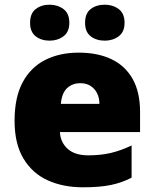

<svg xmlns="http://www.w3.org/2000/svg" viewBox="-20 -787 658 817"><path d="M315 -563Q396 -563 454.5 -535Q513 -507 544.5 -451Q576 -395 576 -310V-225H235Q237 -182 267.5 -154Q298 -126 356 -126Q408 -126 451 -136Q494 -146 540 -168V-31Q500 -10 452.5 0Q405 10 333 10Q249 10 183.5 -19.5Q118 -49 80 -112Q42 -175 42 -273Q42 -373 76.5 -437Q111 -501 172.5 -532Q234 -563 315 -563ZM322 -433Q288 -433 265.5 -412Q243 -391 239 -345H403Q403 -370 393.5 -389.5Q384 -409 366 -421Q348 -433 322 -433ZM108 -690Q108 -730 132 -748.5Q156 -767 191 -767Q225 -767 250 -748.5Q275 -730 275 -690Q275 -651 250 -632.5Q225 -614 191 -614Q156 -614 132 -632.5Q108 -651 108 -690ZM342 -690Q342 -730 366 -748.5Q390 -767 426 -767Q460 -767 485 -748.5Q510 -730 510 -690Q510 -651 485 -632.5Q460 -614 426 -614Q390 -614 366 -632.5Q342 -651 342 -690Z"/></svg>

Font: Noto Sans Devanagari Black
Style: Regular
Weight: 900
Version: Version 2.003